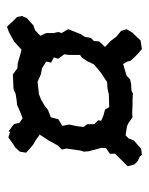

<svg xmlns="http://www.w3.org/2000/svg" viewBox="42 -613 428 552"><g transform="rotate(-90 256.0 -337.0)"><path d="M230 -170 206 -171 195 -170 176 -183 168 -186 156 -188 143 -190 134 -181 128 -166 104 -145 87 -143 82 -149 69 -155 59 -165 54 -184 90 -220V-235L106 -246L107 -259L101 -281L97 -297L96 -310L99 -319L105 -360L102 -373L113 -384L125 -405L128 -411L136 -423L145 -437L128 -449L117 -455L105 -465L93 -476L96 -494L108 -507L116 -512L137 -527L152 -522L155 -526L175 -511L179 -495L192 -486L210 -493L231 -502L242 -503L262 -506L275 -512L294 -513L318 -514L322 -511L336 -501L350 -500L357 -498L374 -493L389 -489L400 -499L412 -510L439 -525L455 -531L464 -522L468 -517L483 -502L486 -488L480 -474L459 -455L445 -450L429 -435L437 -418V-397L440 -383L437 -374L448 -355L439 -332L434 -319L426 -307L423 -290L414 -281L413 -266L397 -249L415 -232L427 -216L443 -203L448 -187L438 -170L427 -159L416 -147L391 -143L378 -154L366 -166L357 -176L355 -185L348 -197L314 -187L304 -177L290 -174L271 -173L263 -169L245 -170ZM217 -249 224 -237 260 -238 278 -242 296 -243 323 -261 347 -281 356 -300 366 -315 374 -321V-352L376 -366L363 -384L367 -396L352 -404L355 -418L336 -430L317 -434L297 -443L261 -439L246 -433L227 -422L216 -413L195 -405L189 -383L170 -372L174 -353L169 -328L167 -311L175 -300V-280L186 -269L185 -260L199 -254Z"/></g></svg>

Font: Winky Rough Light
Style: Italic
Weight: 300
Italic angle: -8.97852°
Designer: Simon Atzbach
Foundry: typofactur
Version: Version 1.206; ttfautohint (v1.8.4.7-5d5b)